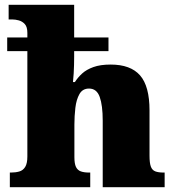

<svg xmlns="http://www.w3.org/2000/svg" viewBox="-20 -780 731 800"><path d="M21 0V-61H25Q45 -61 60.5 -65.5Q76 -70 85 -84.5Q94 -99 94 -128V-567H10V-624H94V-643Q94 -668 83.5 -679.5Q73 -691 58.5 -695Q44 -699 31 -699H16V-760H289V-624H432V-567H289V-544Q289 -527 288.5 -509Q288 -491 287 -473.5Q286 -456 284 -438H292Q304 -457 322 -473.5Q340 -490 369 -500.5Q398 -511 441 -511Q524 -511 563.5 -466Q603 -421 603 -320V-131Q603 -101 608.5 -86Q614 -71 627 -66Q640 -61 662 -61H666V0H408V-277Q408 -341 395.5 -376Q383 -411 351 -411Q324 -411 311 -388Q298 -365 294 -330.5Q290 -296 290 -261V-125Q290 -98 296.5 -84.5Q303 -71 316.5 -66Q330 -61 352 -61H356V0Z"/></svg>

Font: Noto Serif Bengali Black
Style: Regular
Weight: 900
Version: Version 2.003